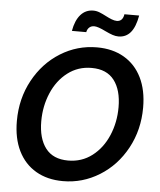

<svg xmlns="http://www.w3.org/2000/svg" viewBox="-60 -960 853 1026"><g transform="rotate(5 366.0 -447.0)"><path d="M43 -285Q43 -405 96.5 -503.5Q150 -602 240 -658Q330 -714 436 -714Q520 -714 581.5 -678Q643 -642 676 -575Q709 -508 709 -415Q709 -295 655.5 -196.5Q602 -98 511.5 -42Q421 14 316 14Q232 14 170.5 -22Q109 -58 76 -125Q43 -192 43 -285ZM578 -405Q578 -497 538 -549.5Q498 -602 417 -602Q344 -602 288.5 -559.5Q233 -517 203 -446.5Q173 -376 173 -295Q173 -203 213 -150.5Q253 -98 334 -98Q407 -98 462.5 -140.5Q518 -183 548 -253.5Q578 -324 578 -405ZM473 -804Q431 -825 411 -825Q395 -825 384.5 -815.5Q374 -806 371 -790H294Q304 -847 331 -877.5Q358 -908 399 -908Q416 -908 432.5 -901.5Q449 -895 470 -884Q485 -876 500.5 -870Q516 -864 528 -864Q560 -864 566 -903H645Q634 -841 609 -811.5Q584 -782 544 -782Q529 -782 512.5 -787.5Q496 -793 473 -804Z"/></g></svg>

Font: Cabin SemiBold
Style: Italic
Weight: 600
Italic angle: -7°
Designer: Pablo Impallari
Foundry: Pablo Impallari. http://www.impallari.com Igino Marini. http://www.ikern.com
Version: Version 2.200